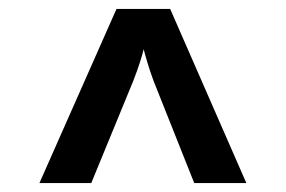

<svg xmlns="http://www.w3.org/2000/svg" viewBox="-20 -750 640 430"><path d="M68.3 -340 240.9 -730H361.1L531.7 -340H415L323.5 -569.9Q315.5 -591.7 309.9 -610.8Q304.2 -629.8 301.8 -639.8Q299.6 -629.8 293.5 -610.8Q287.3 -591.7 278.9 -569.9L184.4 -340Z"/></svg>

Font: Pitagon Sans Mono
Style: Regular
Weight: 400
Monospace: yes
Designer: Travis Tran
Foundry: Pitagon
Version: Version 1.001;gftools[0.9.26]